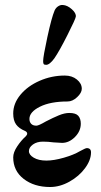

<svg xmlns="http://www.w3.org/2000/svg" viewBox="-20 -736 406 770"><path d="M33 0ZM33 -105Q33 -125 49 -149Q65 -173 83 -189Q89 -195 89 -200Q89 -207 80 -211Q56 -221 44.5 -237Q33 -253 33 -281Q33 -321 62 -356Q91 -391 139 -412Q187 -433 240 -433Q269 -433 288.5 -417Q308 -401 308 -380Q308 -364 289.5 -346.5Q271 -329 251 -329Q182 -329 140 -308Q98 -287 98 -259Q98 -247 105 -239.5Q112 -232 126 -232Q135 -232 164 -249Q193 -264 216 -273.5Q239 -283 258 -283Q284 -283 294 -271.5Q304 -260 304 -240Q304 -210 280.5 -186.5Q257 -163 229 -163Q221 -163 195 -165Q173 -168 152 -168Q128 -168 112 -156.5Q96 -145 96 -130Q96 -115 115.5 -103.5Q135 -92 166 -92Q196 -92 236 -103.5Q276 -115 301 -130Q323 -142 328 -142Q345 -142 345 -125Q345 -94 321 -61.5Q297 -29 258.5 -7.5Q220 14 181 14Q117 14 75 -18.5Q33 -51 33 -105ZM153 -491Q153 -509 170 -587.5Q187 -666 199 -694Q204 -705 213.5 -711Q223 -717 232 -716Q250 -715 268 -699Q286 -683 284 -669Q283 -660 250.5 -595.5Q218 -531 198 -502Q179 -476 165 -476Q157 -476 155 -479.5Q153 -483 153 -491Z"/></svg>

Font: EB Garamond
Style: Bold
Weight: 700
Designer: Georg Duffner and Octavio Pardo
Foundry: Georg Duffner
Version: Version 1.000; ttfautohint (v1.6)